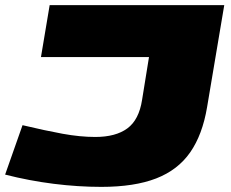

<svg xmlns="http://www.w3.org/2000/svg" viewBox="-36 -720 901 750"><path d="M-16 -38 52 -231Q140 -210 208.5 -197.5Q277 -185 336 -185Q416 -185 461.5 -218.5Q507 -252 519 -330L546 -497H124L158 -700H840L773 -302Q755 -194 707 -125Q659 -56 574 -23Q489 10 360 10Q269 10 173.5 -2Q78 -14 -16 -38Z"/></svg>

Font: Georama ExtraExtended ExtraBold
Style: Italic
Weight: 800
Width: 8
Italic angle: -9°
Designer: Jean-Baptiste Levee
Foundry: Production Type
Version: Version 1.000